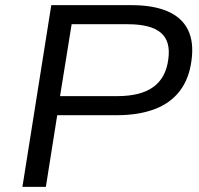

<svg xmlns="http://www.w3.org/2000/svg" viewBox="-20 -725 771 745"><path d="M67 0 179 -705H491Q575 -705 630.5 -681Q686 -657 709.5 -609Q733 -561 723 -490Q714 -420 678 -372.5Q642 -325 580 -301.5Q518 -278 433 -278H202L158 0ZM213 -352H435Q526 -352 575 -387.5Q624 -423 633 -495Q643 -565 604 -598Q565 -631 476 -631H258Z"/></svg>

Font: Nunito Sans 10pt SemiExpanded
Style: Italic
Weight: 400
Width: 6
Italic angle: -9°
Designer: Vernon Adams
Foundry: Vernon Adams
Version: Version 3.101;gftools[0.9.27]